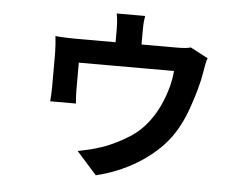

<svg xmlns="http://www.w3.org/2000/svg" viewBox="-51 -698 1102 848"><g transform="rotate(5 500.0 -274.0)"><path d="M559 -634Q555 -611 554.5 -595.5Q554 -580 554 -565Q554 -555 554 -531.5Q554 -508 554 -483.5Q554 -459 554 -444H439Q439 -461 439 -485.5Q439 -510 439 -532.5Q439 -555 439 -565Q439 -580 438 -595.5Q437 -611 433 -634ZM850 -472Q845 -460 841.5 -440Q838 -420 836 -408Q831 -375 818.5 -330Q806 -285 789.5 -239.5Q773 -194 752 -157Q721 -100 669 -52Q617 -4 549.5 31.5Q482 67 403 86L314 -14Q332 -18 354 -22.5Q376 -27 396 -33.5Q416 -40 429 -44Q485 -65 539.5 -99.5Q594 -134 632 -191Q652 -220 667.5 -255Q683 -290 693.5 -327.5Q704 -365 707 -403H285Q285 -393 285 -375.5Q285 -358 285 -338.5Q285 -319 285 -303Q285 -287 285 -278Q285 -266 286 -249.5Q287 -233 288 -222H174Q175 -235 176 -252.5Q177 -270 177 -284Q177 -294 177 -314Q177 -334 177 -358.5Q177 -383 177 -403.5Q177 -424 177 -435Q177 -449 175.5 -472.5Q174 -496 172 -511Q192 -509 217.5 -508Q243 -507 265 -507H706Q731 -507 747 -508.5Q763 -510 772 -513Z"/></g></svg>

Font: Noto Sans SC Thin SemiBold
Style: Regular
Weight: 600
Version: Version 2.004-H2;hotconv 1.0.118;makeotfexe 2.5.65603